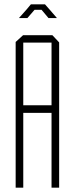

<svg xmlns="http://www.w3.org/2000/svg" viewBox="-20 -863 344 883"><path d="M52 0V-670L86 -701H221L252 -668V0H217V-344H87V0ZM87 -667V-379H217V-667ZM101 -818 122 -843H187L209 -818L241 -781V-780H203L171 -818H139L106 -780H68V-781Z"/></svg>

Font: Foldit Thin ExtraLight
Style: Regular
Weight: 250
Version: Version 1.003